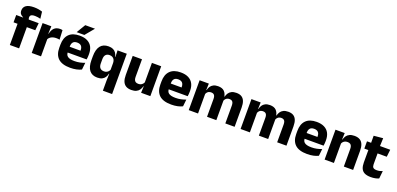

<svg xmlns="http://www.w3.org/2000/svg" viewBox="14 -1742 6145 2969"><g transform="rotate(20 3086.0 -257.5)"><path d="M228 -676.5Q268.5 -676.5 303.2 -670.2Q338 -664 364 -655L377 -542Q357 -547.5 334.5 -551.5Q312 -555.5 285.5 -555.5Q254 -555.5 236.2 -548.8Q218.5 -542 211.8 -530.2Q205 -518.5 205 -502V-501Q205 -489 208.8 -479.5Q212.5 -470 217.5 -461.5L118.5 -458V-473.5Q92.5 -483.5 74.2 -505Q56 -526.5 56 -561V-563.5Q56 -617 97.8 -646.8Q139.5 -676.5 228 -676.5ZM72.5 0V-426.5H225V0ZM6.5 -349V-469.5L138.5 -468.5L196.5 -469.5H376.5L364 -349Z M582.5 -276 540.5 -369H576.5Q588.5 -430 623.2 -464.8Q658 -499.5 721.5 -499.5Q732.5 -499.5 741.8 -498Q751 -496.5 759.5 -494.5L767 -340Q756.5 -343 742.5 -344.2Q728.5 -345.5 714 -345.5Q665 -345.5 631.5 -327.2Q598 -309 582.5 -276ZM432.5 0V-491.5H576.5L570 -334.5L585.5 -332.5V0Z M1067.5 12.5Q933.5 12.5 869.5 -47.2Q805.5 -107 805.5 -221.5V-272.5Q805.5 -385.5 865.5 -445.8Q925.5 -506 1040 -506Q1117 -506 1168.2 -479.8Q1219.5 -453.5 1245.2 -405Q1271 -356.5 1271 -288.5V-272Q1271 -253 1269.2 -233.2Q1267.5 -213.5 1264.5 -196.5H1126.5Q1128.5 -225.5 1129 -251.2Q1129.5 -277 1129.5 -298Q1129.5 -328.5 1120 -349.2Q1110.5 -370 1090.8 -381Q1071 -392 1040 -392Q994 -392 972.8 -367.2Q951.5 -342.5 951.5 -297V-252L952.5 -235.5V-200.5Q952.5 -181.5 958.8 -164.5Q965 -147.5 980.8 -134.8Q996.5 -122 1024.2 -114.8Q1052 -107.5 1095 -107.5Q1140.5 -107.5 1182.5 -116.2Q1224.5 -125 1263 -140L1250.5 -25Q1216.5 -7.5 1170 2.5Q1123.5 12.5 1067.5 12.5ZM886.5 -196.5V-291H1233.5V-196.5ZM1063.5 -687H1222.5V-685L1102 -540H976V-541.5Z M1512.5 11.5Q1426.5 11.5 1382.2 -45Q1338 -101.5 1338 -213V-273.5Q1338 -387 1382.5 -445Q1427 -503 1517 -503Q1561.5 -503 1591.5 -488.5Q1621.5 -474 1639.5 -447.5Q1657.5 -421 1665 -385H1706.5L1668 -286Q1667 -316.5 1656 -337.5Q1645 -358.5 1625 -369.8Q1605 -381 1577 -381Q1535.5 -381 1513.5 -356.2Q1491.5 -331.5 1491.5 -282.5V-213Q1491.5 -164 1513.8 -139.2Q1536 -114.5 1579 -114.5Q1602.5 -114.5 1620.8 -123Q1639 -131.5 1651.8 -146.5Q1664.5 -161.5 1670.5 -180.5L1707.5 -106.5H1664.5Q1657.5 -73.5 1640 -46.5Q1622.5 -19.5 1591.5 -4Q1560.5 11.5 1512.5 11.5ZM1666 172V5L1670 -127L1668 -150V-348.5L1670.5 -373L1666 -491.5H1818V172Z M2068.5 -491.5V-202.5Q2068.5 -175.5 2075.5 -155.8Q2082.5 -136 2099 -125.2Q2115.5 -114.5 2144 -114.5Q2168 -114.5 2185.8 -123Q2203.5 -131.5 2215.8 -146Q2228 -160.5 2234 -178L2257.5 -106.5H2231.5Q2223.5 -73.5 2205.2 -46.5Q2187 -19.5 2155.2 -4Q2123.5 11.5 2074 11.5Q2019.5 11.5 1984.2 -9.8Q1949 -31 1932.2 -73Q1915.5 -115 1915.5 -178V-491.5ZM2384.5 -491.5V0H2232.5L2237.5 -123L2231.5 -137V-491.5Z M2730.5 12.5Q2596.5 12.5 2532.5 -47.2Q2468.5 -107 2468.5 -221.5V-272.5Q2468.5 -385.5 2528.5 -445.8Q2588.5 -506 2703 -506Q2780 -506 2831.2 -479.8Q2882.5 -453.5 2908.2 -405Q2934 -356.5 2934 -288.5V-272Q2934 -253 2932.2 -233.2Q2930.5 -213.5 2927.5 -196.5H2789.5Q2791.5 -225.5 2792 -251.2Q2792.5 -277 2792.5 -298Q2792.5 -328.5 2783 -349.2Q2773.5 -370 2753.8 -381Q2734 -392 2703 -392Q2657 -392 2635.8 -367.2Q2614.5 -342.5 2614.5 -297V-252L2615.5 -235.5V-200.5Q2615.5 -181.5 2621.8 -164.5Q2628 -147.5 2643.8 -134.8Q2659.5 -122 2687.2 -114.8Q2715 -107.5 2758 -107.5Q2803.5 -107.5 2845.5 -116.2Q2887.5 -125 2926 -140L2913.5 -25Q2879.5 -7.5 2833 2.5Q2786.5 12.5 2730.5 12.5ZM2549.5 -196.5V-291H2896.5V-196.5Z M3618.5 0V-293Q3618.5 -319 3612.2 -337.8Q3606 -356.5 3591.2 -366.5Q3576.5 -376.5 3550.5 -376.5Q3528.5 -376.5 3512 -368.2Q3495.5 -360 3484.5 -345.8Q3473.5 -331.5 3468 -313.5L3453.5 -385H3467Q3475 -418 3492.5 -444.8Q3510 -471.5 3541 -487.2Q3572 -503 3620.5 -503Q3673 -503 3706.2 -482.2Q3739.5 -461.5 3755.5 -420.2Q3771.5 -379 3771.5 -317.5V0ZM3016.5 0V-491.5H3168.5L3163.5 -359L3169.5 -354V0ZM3317.5 0V-293Q3317.5 -319 3311.2 -337.8Q3305 -356.5 3290 -366.5Q3275 -376.5 3249.5 -376.5Q3227 -376.5 3210.5 -368.2Q3194 -360 3183.2 -345.8Q3172.5 -331.5 3167 -313.5L3143.5 -385H3169.5Q3177 -418.5 3194.2 -445Q3211.5 -471.5 3242 -487.2Q3272.5 -503 3319 -503Q3387.5 -503 3422.2 -467.8Q3457 -432.5 3466 -365.5Q3467.5 -355.5 3469 -341Q3470.5 -326.5 3470.5 -315V0Z M4471.5 0V-293Q4471.5 -319 4465.2 -337.8Q4459 -356.5 4444.2 -366.5Q4429.5 -376.5 4403.5 -376.5Q4381.5 -376.5 4365 -368.2Q4348.5 -360 4337.5 -345.8Q4326.5 -331.5 4321 -313.5L4306.5 -385H4320Q4328 -418 4345.5 -444.8Q4363 -471.5 4394 -487.2Q4425 -503 4473.5 -503Q4526 -503 4559.2 -482.2Q4592.5 -461.5 4608.5 -420.2Q4624.5 -379 4624.5 -317.5V0ZM3869.5 0V-491.5H4021.5L4016.5 -359L4022.5 -354V0ZM4170.5 0V-293Q4170.5 -319 4164.2 -337.8Q4158 -356.5 4143 -366.5Q4128 -376.5 4102.5 -376.5Q4080 -376.5 4063.5 -368.2Q4047 -360 4036.2 -345.8Q4025.5 -331.5 4020 -313.5L3996.5 -385H4022.5Q4030 -418.5 4047.2 -445Q4064.5 -471.5 4095 -487.2Q4125.5 -503 4172 -503Q4240.5 -503 4275.2 -467.8Q4310 -432.5 4319 -365.5Q4320.5 -355.5 4322 -341Q4323.5 -326.5 4323.5 -315V0Z M4966.5 12.5Q4832.5 12.5 4768.5 -47.2Q4704.5 -107 4704.5 -221.5V-272.5Q4704.5 -385.5 4764.5 -445.8Q4824.5 -506 4939 -506Q5016 -506 5067.2 -479.8Q5118.5 -453.5 5144.2 -405Q5170 -356.5 5170 -288.5V-272Q5170 -253 5168.2 -233.2Q5166.5 -213.5 5163.5 -196.5H5025.5Q5027.5 -225.5 5028 -251.2Q5028.5 -277 5028.5 -298Q5028.5 -328.5 5019 -349.2Q5009.5 -370 4989.8 -381Q4970 -392 4939 -392Q4893 -392 4871.8 -367.2Q4850.5 -342.5 4850.5 -297V-252L4851.5 -235.5V-200.5Q4851.5 -181.5 4857.8 -164.5Q4864 -147.5 4879.8 -134.8Q4895.5 -122 4923.2 -114.8Q4951 -107.5 4994 -107.5Q5039.5 -107.5 5081.5 -116.2Q5123.5 -125 5162 -140L5149.5 -25Q5115.5 -7.5 5069 2.5Q5022.5 12.5 4966.5 12.5ZM4785.5 -196.5V-291H5132.5V-196.5Z M5568.5 0V-289Q5568.5 -316 5561.5 -335.8Q5554.5 -355.5 5538 -366Q5521.5 -376.5 5493 -376.5Q5469.5 -376.5 5451.5 -368.2Q5433.5 -360 5421.2 -345.8Q5409 -331.5 5403 -313.5L5379.5 -385H5405.5Q5413.5 -418.5 5431.8 -445Q5450 -471.5 5482 -487.2Q5514 -503 5563 -503Q5618 -503 5653 -481.8Q5688 -460.5 5704.8 -418.5Q5721.5 -376.5 5721.5 -313.5V0ZM5252.5 0V-491.5H5404.5L5399.5 -368.5L5405.5 -354V0Z M6014.5 11Q5949 11 5910.2 -8.8Q5871.5 -28.5 5854.5 -68Q5837.5 -107.5 5837.5 -165.5V-440H5989.5V-190Q5989.5 -154 6005.8 -137.2Q6022 -120.5 6066.5 -120.5Q6091 -120.5 6115 -126Q6139 -131.5 6158.5 -140L6145.5 -13.5Q6120 -2.5 6086.8 4.2Q6053.5 11 6014.5 11ZM5771.5 -369.5V-489.5H6154L6140.5 -369.5ZM5839.5 -478.5 5839 -605.5 5990.5 -620 5985 -478.5Z"/></g></svg>

Font: Anek Tamil
Style: Bold
Weight: 700
Designer: Aadarsh Rajan (Tamil), Yesha Goshar (Latin)
Foundry: Ek Type
Version: Version 1.003